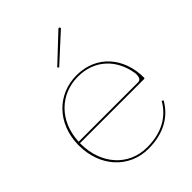

<svg xmlns="http://www.w3.org/2000/svg" viewBox="-217 -867 979 979"><g transform="rotate(-45 272.5 -377.0)"><path d="M236 -620 243 -613 389.5 -747C392.5 -750 390 -754 388.5 -755.5C387 -757 383 -758.5 380 -755.5ZM474.5 -275H45.5C51.5 -419.5 151.5 -512.5 277.5 -512.5C396.5 -512.5 476 -435.5 495.5 -324C496.5 -319.5 497 -314.5 497 -309C497 -292.5 492 -275 474.5 -275ZM45 -265H507.5C509.5 -265 512.5 -266.5 512.5 -270C512.5 -415 420.5 -522.5 277.5 -522.5C139.5 -522.5 37 -418 32.5 -270.5V-260C32.5 -109.5 132 2.5 272.5 2.5C388.5 2.5 462 -48.5 501 -118L492 -123C454.5 -56.5 385.5 -7.5 272.5 -7.5C138.5 -7.5 45 -114 45 -260Z"/></g></svg>

Font: Znikomit
Style: Regular
Weight: 100
Designer: gluk
Foundry: gluk
Version: Version 0.55